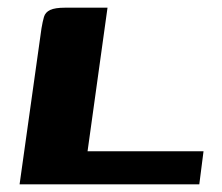

<svg xmlns="http://www.w3.org/2000/svg" viewBox="-20 -480 577 500"><path d="M260 -460 208 -86H510L499 0H31L88 -406Q91 -424 94.5 -436Q98 -448 110.5 -454Q123 -460 150 -460Z"/></svg>

Font: Genos Thin
Style: Bold Italic
Weight: 700
Italic angle: -8°
Version: Version 1.010